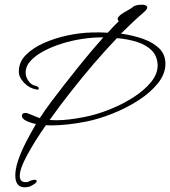

<svg xmlns="http://www.w3.org/2000/svg" viewBox="-20 -640 723 816"><path d="M85 156Q45 156 45 105Q45 78 57 42Q69 6 89.5 -34Q110 -74 133 -113Q108 -118 90.5 -127Q73 -136 73 -148Q73 -160 88 -160Q96 -160 111.5 -153Q127 -146 149 -138Q174 -176 198 -208Q254 -282 311 -353Q368 -424 419 -481Q413 -481 407 -481Q372 -481 329 -474.5Q286 -468 244 -455Q202 -442 167 -423.5Q132 -405 110.5 -382Q89 -359 89 -331Q89 -313 101 -296Q113 -279 129 -276Q145 -272 145 -264Q145 -257 133 -260Q105 -265 82.5 -288Q60 -311 60 -336Q60 -376 89.5 -406Q119 -436 166 -457Q213 -478 267.5 -489.5Q322 -501 372 -502Q406 -503 438 -501Q463 -529 485 -550Q480 -555 480 -559Q480 -571 507 -587Q542 -607 542 -608Q553 -620 583 -620Q600 -620 605 -612Q606 -611 606 -609Q606 -600 589 -586Q568 -568 544 -545.5Q520 -523 494 -497Q546 -490 589 -474.5Q632 -459 657.5 -433.5Q683 -408 683 -369Q683 -326 651.5 -286.5Q620 -247 569 -214Q518 -181 459 -157.5Q400 -134 345 -123Q304 -115 266.5 -111Q229 -107 195 -107Q185 -107 175 -108Q125 -36 94.5 21Q64 78 64 107Q64 134 88 134Q96 134 99 133Q116 124 127 124Q136 124 136 130Q136 139 106 153Q94 156 85 156ZM650 -362Q649 -401 625.5 -425Q602 -449 563 -461.5Q524 -474 477 -478Q429 -428 378.5 -369Q328 -310 280 -249Q232 -188 191 -130Q203 -129 219 -129Q245 -129 275 -132.5Q305 -136 340 -143Q391 -153 445 -174.5Q499 -196 545.5 -225.5Q592 -255 621 -290Q650 -325 650 -362Z"/></svg>

Font: Whisper
Style: Regular
Weight: 400
Designer: Robert E. Leuschke
Foundry: Robert E. Leuschke
Version: Version 1.010; ttfautohint (v1.8.4.7-5d5b)